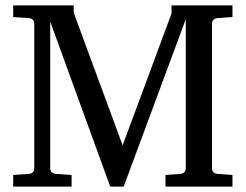

<svg xmlns="http://www.w3.org/2000/svg" viewBox="-20 -691 911 711"><path d="M840.8 0H592.8V-43L646 -46.9Q668 -48.3 668 -68.8V-620.1L438 0H388.2L166 -610.8V-68.8Q166 -48.3 188 -46.9L245.1 -43V0H28.8V-43L85.9 -46.9Q106.9 -48.3 106.9 -68.8V-602.1Q106.9 -622.6 85.9 -624L28.8 -627.9V-670.9H252.9V-644L434.1 -152.8L615.2 -641.1V-670.9H840.8V-627.9L787.1 -624Q765.1 -622.6 765.1 -602.1V-68.8Q765.1 -48.3 787.1 -46.9L840.8 -43Z"/></svg>

Font: Ezra SIL SR
Style: Regular
Weight: 400
Designer: Development by SIL's NRSI team. OpenType tables by Ralph Hancock ( hancock@dircon.co.uk ).
Foundry: Development by SIL's NRSI team.
Version: Version 2.51; 2007